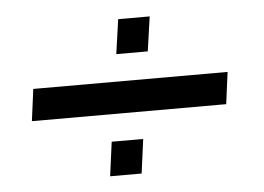

<svg xmlns="http://www.w3.org/2000/svg" viewBox="-38 -508 692 504"><g transform="rotate(-5 307.5 -255.5)"><path d="M360 -369H277L290 -460H373ZM564 -297 553 -213H41L52 -297ZM316 -51H233L245 -141H328Z"/></g></svg>

Font: Chivo
Style: Italic
Weight: 400
Italic angle: -8.05°
Designer: Hector Gatti
Foundry: Omnibus-Type
Version: Version 1.007